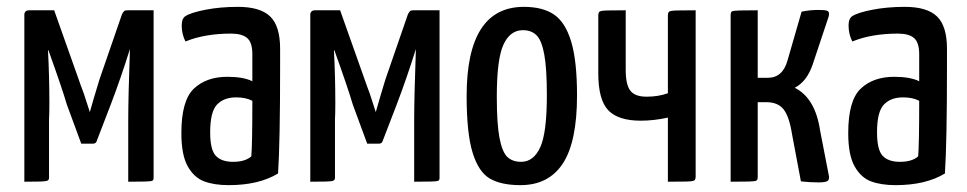

<svg xmlns="http://www.w3.org/2000/svg" viewBox="-20 -530 2819 560"><path d="M66 -500H138L216 -280Q225 -257 232 -234Q239 -211 242 -203Q252 -239 270 -298L336 -489Q340 -496 342.5 -498Q345 -500 352 -500H428V-11Q428 -5 424.5 -3Q421 -1 403 -0.5Q385 0 354 0V-178Q354 -245 359 -387Q332 -301 303 -225L261 -116Q258 -111 251 -111H217L175 -225Q160 -276 121 -384L120 -383Q124 -308 124 -229Q124 -197 123 -182V-11Q123 -6 119 -3.5Q115 -1 97.5 -0.5Q80 0 51 0V-489Q51 -492 54 -496Q57 -500 66 -500Z M509 0ZM791 -24Q735 10 647 10Q605 10 575.5 -1Q546 -12 527.5 -45Q509 -78 509 -142Q509 -237 545.5 -271.5Q582 -306 643 -306Q690 -306 716 -293V-372Q716 -406 701 -419Q686 -432 654 -432Q577 -432 521 -409Q510 -430 510 -456Q510 -476 521 -483Q536 -493 579 -501.5Q622 -510 674 -510Q739 -510 768 -482Q797 -454 797 -388V-335Q797 -115 791 -24ZM669 -246Q633 -246 613 -225Q593 -204 593 -144Q593 -93 609.5 -75.5Q626 -58 660 -58Q695 -58 713 -74Q716 -108 716 -236Q697 -246 669 -246Z M900 -500H972L1050 -280Q1059 -257 1066 -234Q1073 -211 1076 -203Q1086 -239 1104 -298L1170 -489Q1174 -496 1176.5 -498Q1179 -500 1186 -500H1262V-11Q1262 -5 1258.5 -3Q1255 -1 1237 -0.5Q1219 0 1188 0V-178Q1188 -245 1193 -387Q1166 -301 1137 -225L1095 -116Q1092 -111 1085 -111H1051L1009 -225Q994 -276 955 -384L954 -383Q958 -308 958 -229Q958 -197 957 -182V-11Q957 -6 953 -3.5Q949 -1 931.5 -0.5Q914 0 885 0V-489Q885 -492 888 -496Q891 -500 900 -500Z M1341 0ZM1508 -510Q1563 -510 1596 -487.5Q1629 -465 1646 -408.5Q1663 -352 1663 -252Q1663 -116 1621.5 -53Q1580 10 1498 10Q1442 10 1409 -9Q1376 -28 1358.5 -84.5Q1341 -141 1341 -250Q1341 -510 1508 -510ZM1500 -58Q1536 -58 1555.5 -100Q1575 -142 1575 -252Q1575 -330 1567.5 -371Q1560 -412 1545 -427Q1530 -442 1505 -442Q1468 -442 1448.5 -400Q1429 -358 1429 -248Q1429 -168 1437 -127Q1445 -86 1460 -72Q1475 -58 1500 -58Z M1928 0V-187Q1887 -178 1849 -178Q1783 -178 1754 -208.5Q1725 -239 1725 -316V-484Q1725 -493 1728.5 -496Q1732 -499 1751.5 -499.5Q1771 -500 1805 -500V-326Q1805 -283 1818.5 -265.5Q1832 -248 1866 -248Q1900 -248 1928 -258V-484Q1928 -493 1931.5 -496Q1935 -499 1955 -499.5Q1975 -500 2009 -500V-16Q2009 -7 2005.5 -4Q2002 -1 1982 -0.5Q1962 0 1928 0Z M2367 -501Q2385 -501 2391.5 -499Q2398 -497 2398 -490Q2398 -485 2397 -482L2350 -341Q2333 -292 2298 -274Q2358 -244 2372 -149L2398 -15Q2399 -5 2392.5 -1.5Q2386 2 2366 2Q2343 2 2316 -1L2290 -139Q2282 -190 2265.5 -211Q2249 -232 2215 -232H2190V-14Q2190 -6 2186.5 -3.5Q2183 -1 2163.5 -0.5Q2144 0 2111 0V-486Q2111 -494 2114.5 -496.5Q2118 -499 2137.5 -499.5Q2157 -500 2190 -500V-303H2219Q2263 -303 2277 -354L2318 -496Q2342 -501 2367 -501Z M2454 0ZM2736 -24Q2680 10 2592 10Q2550 10 2520.5 -1Q2491 -12 2472.5 -45Q2454 -78 2454 -142Q2454 -237 2490.5 -271.5Q2527 -306 2588 -306Q2635 -306 2661 -293V-372Q2661 -406 2646 -419Q2631 -432 2599 -432Q2522 -432 2466 -409Q2455 -430 2455 -456Q2455 -476 2466 -483Q2481 -493 2524 -501.5Q2567 -510 2619 -510Q2684 -510 2713 -482Q2742 -454 2742 -388V-335Q2742 -115 2736 -24ZM2614 -246Q2578 -246 2558 -225Q2538 -204 2538 -144Q2538 -93 2554.5 -75.5Q2571 -58 2605 -58Q2640 -58 2658 -74Q2661 -108 2661 -236Q2642 -246 2614 -246Z"/></svg>

Font: Yanone Kaffeesatz
Style: Regular
Weight: 400
Designer: Yanone (Cyrillic: Daniel Pouzeot & Huerta Tipografica)
Foundry: Yanone
Version: Version 1.100;PS 001.100;hotconv 1.0.70;makeotf.lib2.5.58329